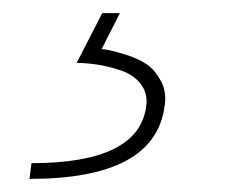

<svg xmlns="http://www.w3.org/2000/svg" viewBox="-20 -23 351 293"><path d="M136 -3H163L135 52Q139 52 146.5 53.5Q154 55 172 60.5Q190 66 203 74.5Q216 83 225.5 100.5Q235 118 231 140Q216 250 25 250L28 226Q191 226 203 140Q206 120 195 105.5Q184 91 164.5 84.5Q145 78 128 75.5Q111 73 97 73Z"/></svg>

Font: Fivo Sans Thin
Style: Regular
Weight: 250
Foundry: Alexander Slobzheninov
Version: 1.0